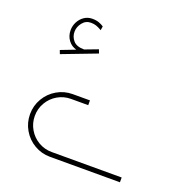

<svg xmlns="http://www.w3.org/2000/svg" viewBox="-135 -897 1002 1024"><g transform="rotate(20 366.0 -384.5)"><path d="M653.5 -27.1H256.4Q215.5 -27.1 180.8 -47.3Q146.1 -67.6 125.9 -102.3Q105.7 -136.9 105.7 -177.8Q105.7 -218.8 125.9 -253.4Q146.1 -288.1 180.8 -308.4Q215.5 -328.6 256.4 -328.6H353.9V-355.7H256.4Q208.2 -355.7 167.3 -331.8Q126.4 -307.9 102.5 -267Q78.6 -226.1 78.6 -177.8Q78.6 -129.6 102.5 -88.7Q126.4 -47.8 167.3 -23.9Q208.2 0 256.4 0H653.5ZM118.6 -532.6 313.9 -607.1 305.6 -628.2 231.6 -600.2Q188.4 -600.2 169.6 -622.2Q150.7 -644.3 151.2 -672.8Q151.2 -699.4 169.8 -723.1Q188.4 -746.8 217.8 -746.8Q234.8 -746.8 248.2 -742.2Q261.5 -737.6 274.8 -729.8Q275.7 -729.3 277.1 -728.4Q278.5 -727.5 279.4 -727L283.1 -749.5Q272.1 -757.4 256 -763.3Q239.9 -769.3 217.8 -769.3Q191.6 -769.3 171.4 -755.3Q151.2 -741.3 139.9 -719Q128.7 -696.7 128.7 -672.8Q128.7 -640.2 146.8 -616Q165 -591.9 193 -585L110.8 -553.3Z"/></g></svg>

Font: Arad-FD-VF Thin
Style: Regular
Weight: 100
Designer: Mohammad Darvishi
Version: Version 1.010;September 21, 2024;FontCreator 15.0.0.2992 64-